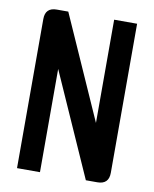

<svg xmlns="http://www.w3.org/2000/svg" viewBox="-79 -744 646 805"><g transform="rotate(10 244.0 -342.0)"><path d="M48.8 0V-634.8Q48.8 -683.6 97.7 -683.6H146.5L341.8 -244.1V-683.6H439.5V-48.8Q439.5 0 390.6 0H341.8L146.5 -439.5V0Z"/></g></svg>

Font: BabelStone Runic Byrhtferth
Style: Regular
Weight: 400
Designer: Andrew West
Foundry: BabelStone
Version: Version 7.004;November 9, 2023